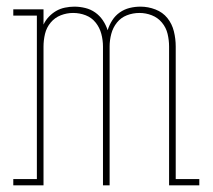

<svg xmlns="http://www.w3.org/2000/svg" viewBox="-20 -558 640 578"><path d="M20 0V-19H91V-511H20V-530H111V-484Q117 -497 127 -507.5Q137 -518 149 -525Q161 -532 175.5 -535Q190 -538 204 -538Q220 -538 236.5 -534Q253 -530 266.5 -520.5Q280 -511 289.5 -497Q299 -483 304 -467Q309 -483 318 -497Q327 -511 340.5 -520.5Q354 -530 370 -534Q386 -538 403 -538Q426 -538 448 -529.5Q470 -521 484 -503.5Q498 -486 503.5 -463.5Q509 -441 509 -418V-19H580V0H489V-418Q489 -437 484.5 -456Q480 -475 467.5 -490Q455 -505 437 -512Q419 -519 400 -519Q380 -519 362 -512Q344 -505 332 -490Q320 -475 315 -456Q310 -437 310 -418V0H290V-418Q290 -437 285 -456Q280 -475 268 -490Q256 -505 238 -512Q220 -519 200 -519Q181 -519 163 -512Q145 -505 132.5 -490Q120 -475 115.5 -456Q111 -437 111 -418V0Z"/></svg>

Font: Iosevka Slab Thin Extended
Style: Regular
Weight: 100
Width: 7
Monospace: yes
Designer: Belleve Invis
Foundry: Belleve Invis
Version: Version 11.1.1; ttfautohint (v1.8.3)